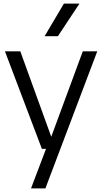

<svg xmlns="http://www.w3.org/2000/svg" viewBox="-20 -828 569 1068"><path d="M152.5 220 236 0 261.5 -57.5 440.5 -542.5H521L232.5 220ZM213 0 7.5 -542.5H93L289.5 0ZM228 -626.5 335.5 -808H422L302 -626.5Z"/></svg>

Font: Encode Sans Condensed Thin
Style: Regular
Weight: 400
Version: Version 3.002